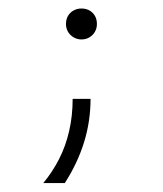

<svg xmlns="http://www.w3.org/2000/svg" viewBox="-20 -373 373 440"><path d="M166.7 -282.6Q156.9 -282.6 148.6 -287.5Q140.3 -292.4 135.8 -300.3Q131.2 -308.3 131.2 -318.1Q131.2 -328.5 135.8 -336.5Q140.3 -344.4 148.6 -349Q156.9 -353.5 166.7 -353.5Q177.1 -353.5 185.1 -349Q193.1 -344.4 197.6 -336.5Q202.1 -328.5 202.1 -318.1Q202.1 -308.3 197.6 -300.3Q193.1 -292.4 185.1 -287.5Q177.1 -282.6 166.7 -282.6ZM79.2 46.5Q100 21.5 115.3 -8.3Q130.6 -38.2 138.5 -72.9Q146.5 -107.6 146.5 -146.5H187.5Q187.5 -95.1 172.6 -46.9Q157.6 1.4 128.5 46.5Z"/></svg>

Font: Afacad Flux ExtraLight
Style: Regular
Weight: 250
Designer: Kristian Moeller
Foundry: Dicotype
Version: Version 1.100